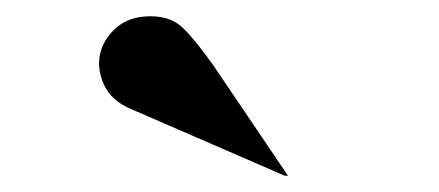

<svg xmlns="http://www.w3.org/2000/svg" viewBox="-20 -774 540 236"><path d="M334 -558H330L141 -640Q117 -650 108 -669.5Q99 -689 103 -707.5Q107 -726 123 -740Q139 -754 165 -754Q190 -754 205 -739.5Q220 -725 242 -694Z"/></svg>

Font: Redaction
Style: Bold
Weight: 700
Designer: Jeremy Mickel / Forest Young
Foundry: MCKL
Version: Version 2.001; Redaction Bold